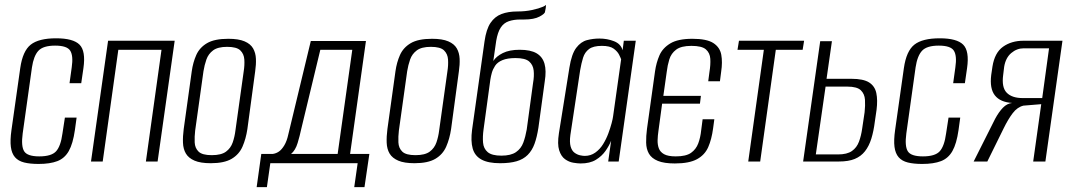

<svg xmlns="http://www.w3.org/2000/svg" viewBox="-20 -662 4386 787"><path d="M138 10Q103 10 79 4Q55 -2 41.5 -17.5Q28 -33 24.5 -60Q21 -87 27 -129L63 -383Q73 -453 106 -479Q139 -505 210 -505Q280 -505 306 -479Q332 -453 322 -383L313 -321H265L274 -386Q281 -433 268 -454Q255 -475 206 -475Q157 -475 137.5 -454Q118 -433 111 -386L73 -115Q66 -63 79 -42Q92 -21 141 -21Q191 -21 210 -42Q229 -63 236 -115L246 -180H294L287 -129Q279 -73 262 -43Q245 -13 215 -1.5Q185 10 138 10Z M353 0 423 -495H696L626 0H578L642 -458H465L401 0Z M844 7Q802 7 777.5 -3.5Q753 -14 742 -32.5Q731 -51 730 -77Q729 -103 733 -133L766 -370Q771 -406 784.5 -436.5Q798 -467 828.5 -485Q859 -503 916 -503Q958 -503 982.5 -492.5Q1007 -482 1017.5 -463.5Q1028 -445 1029 -421Q1030 -397 1026 -370L994 -133Q988 -93 974 -61Q960 -29 929.5 -11Q899 7 844 7ZM848 -26Q887 -26 906.5 -40.5Q926 -55 934 -78.5Q942 -102 945 -127L979 -370Q983 -395 981.5 -418Q980 -441 965 -455.5Q950 -470 911 -470Q873 -470 853.5 -455.5Q834 -441 826 -418Q818 -395 814 -370L780 -127Q777 -102 778 -78.5Q779 -55 794 -40.5Q809 -26 848 -26Z M1032 105 1051 -31H1098Q1112 -33 1123.5 -41Q1135 -49 1145.5 -66.5Q1156 -84 1162 -112L1254 -494H1480L1415 -31H1494L1474 105H1432L1446 7H1088L1074 105ZM1173 -31H1364L1424 -458H1293L1214 -130Q1209 -106 1200 -76Q1191 -46 1173 -31Z M1679 7Q1637 7 1612.5 -3.5Q1588 -14 1577 -32.5Q1566 -51 1565 -77Q1564 -103 1568 -133L1601 -370Q1606 -406 1619.5 -436.5Q1633 -467 1663.5 -485Q1694 -503 1751 -503Q1793 -503 1817.5 -492.5Q1842 -482 1852.5 -463.5Q1863 -445 1864 -421Q1865 -397 1861 -370L1829 -133Q1823 -93 1809 -61Q1795 -29 1764.5 -11Q1734 7 1679 7ZM1683 -26Q1722 -26 1741.5 -40.5Q1761 -55 1769 -78.5Q1777 -102 1780 -127L1814 -370Q1818 -395 1816.5 -418Q1815 -441 1800 -455.5Q1785 -470 1746 -470Q1708 -470 1688.5 -455.5Q1669 -441 1661 -418Q1653 -395 1649 -370L1615 -127Q1612 -102 1613 -78.5Q1614 -55 1629 -40.5Q1644 -26 1683 -26Z M2030 7Q1981 7 1953.5 -8Q1926 -23 1917.5 -53.5Q1909 -84 1915 -130L1966 -492Q1973 -542 1990.5 -568Q2008 -594 2035.5 -604.5Q2063 -615 2101 -615Q2117 -615 2132 -616.5Q2147 -618 2161 -621Q2175 -624 2186.5 -627.5Q2198 -631 2206 -634.5Q2214 -638 2218 -642Q2218 -636 2217 -629.5Q2216 -623 2214 -614Q2214 -606 2191.5 -594Q2169 -582 2128 -582H2112Q2086 -582 2065.5 -575Q2045 -568 2032.5 -549Q2020 -530 2014 -495L2002 -412Q2014 -431 2041 -444.5Q2068 -458 2110 -458Q2155 -458 2179.5 -443.5Q2204 -429 2212 -400.5Q2220 -372 2213 -329L2187 -139Q2181 -100 2171 -72.5Q2161 -45 2143 -27Q2125 -9 2097.5 -1Q2070 7 2030 7ZM2035 -24Q2074 -24 2095 -38.5Q2116 -53 2125 -77.5Q2134 -102 2139 -131L2165 -322Q2170 -350 2167.5 -373Q2165 -396 2149 -410Q2133 -424 2093 -424Q2060 -424 2039.5 -415.5Q2019 -407 2009.5 -392.5Q2000 -378 1996 -363.5Q1992 -349 1990 -336L1962 -131Q1958 -102 1960 -77.5Q1962 -53 1979 -38.5Q1996 -24 2035 -24Z M2360 8Q2348 8 2330 5Q2312 2 2296 -9.5Q2280 -21 2272 -46Q2264 -71 2271 -116L2314 -385Q2323 -441 2342 -466Q2361 -491 2386 -497.5Q2411 -504 2437 -504Q2469 -504 2497 -493Q2525 -482 2532 -456L2537 -495H2586L2516 0H2473L2485 -85Q2477 -65 2462 -43.5Q2447 -22 2422.5 -7Q2398 8 2360 8ZM2377 -23Q2401 -23 2420 -36.5Q2439 -50 2452 -71Q2465 -92 2473.5 -115Q2482 -138 2487 -157Q2492 -176 2493 -185L2526 -419Q2524 -425 2517.5 -438Q2511 -451 2495.5 -462.5Q2480 -474 2447 -474Q2412 -474 2394.5 -461Q2377 -448 2370 -425.5Q2363 -403 2358 -374L2318 -109Q2314 -79 2319 -61.5Q2324 -44 2335 -36Q2346 -28 2357.5 -25.5Q2369 -23 2377 -23Z M2746 8Q2702 8 2676.5 -2.5Q2651 -13 2640 -32Q2629 -51 2628.5 -77.5Q2628 -104 2632 -134L2665 -370Q2670 -405 2683 -435Q2696 -465 2727.5 -484Q2759 -503 2818 -503Q2877 -503 2904 -485.5Q2931 -468 2936.5 -437.5Q2942 -407 2936 -368L2931 -329H2883L2888 -367Q2893 -397 2891.5 -421Q2890 -445 2873.5 -459.5Q2857 -474 2814 -474Q2772 -474 2751.5 -458.5Q2731 -443 2723.5 -418.5Q2716 -394 2713 -368L2699 -269H2853L2849 -237H2694L2679 -126Q2676 -106 2675.5 -87.5Q2675 -69 2680.5 -54Q2686 -39 2702 -30Q2718 -21 2750 -21Q2792 -21 2812.5 -35.5Q2833 -50 2842 -74Q2851 -98 2854 -127L2860 -173H2908L2903 -136Q2897 -91 2883 -59Q2869 -27 2837 -9.5Q2805 8 2746 8Z M3047 0 3111 -458H3003L3009 -495H3276L3270 -458H3160L3096 0Z M3272 0 3342 -493H3390L3368 -339H3470Q3519 -339 3542.5 -324Q3566 -309 3572 -280.5Q3578 -252 3573 -212L3566 -164Q3561 -124 3551.5 -93.5Q3542 -63 3525.5 -42Q3509 -21 3483.5 -10.5Q3458 0 3419 0ZM3324 -29H3415Q3452 -29 3472 -43Q3492 -57 3501 -81.5Q3510 -106 3514 -135L3524 -202Q3527 -229 3525.5 -253Q3524 -277 3508.5 -292Q3493 -307 3453 -307H3364Z M3760 10Q3725 10 3701 4Q3677 -2 3663.5 -17.5Q3650 -33 3646.5 -60Q3643 -87 3649 -129L3685 -383Q3695 -453 3728 -479Q3761 -505 3832 -505Q3902 -505 3928 -479Q3954 -453 3944 -383L3935 -321H3887L3896 -386Q3903 -433 3890 -454Q3877 -475 3828 -475Q3779 -475 3759.5 -454Q3740 -433 3733 -386L3695 -115Q3688 -63 3701 -42Q3714 -21 3763 -21Q3813 -21 3832 -42Q3851 -63 3858 -115L3868 -180H3916L3909 -129Q3901 -73 3884 -43Q3867 -13 3837 -1.5Q3807 10 3760 10Z M3971 0 4059 -175Q4074 -203 4091 -220.5Q4108 -238 4129 -240Q4080 -243 4058 -271Q4036 -299 4043 -355L4048 -389Q4057 -446 4091.5 -470.5Q4126 -495 4175 -495H4335L4265 0H4215L4248 -235L4175 -229Q4150 -223 4131 -198Q4112 -173 4094 -136L4027 0ZM4172 -260H4252L4280 -464H4176Q4148 -464 4125 -444.5Q4102 -425 4096 -388L4092 -355Q4085 -304 4106.5 -282Q4128 -260 4172 -260Z"/></svg>

Font: Alumni Sans Light
Style: Italic
Weight: 300
Italic angle: -8°
Version: Version 1.016